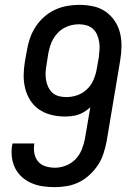

<svg xmlns="http://www.w3.org/2000/svg" viewBox="-20 -763 540 791"><path d="M207 8Q181 8 156.5 4.5Q132 1 110 -8.5Q88 -18 70.5 -33.5Q53 -49 42.5 -70Q32 -91 29 -115.5Q26 -140 30 -165Q31 -167 31 -168.5Q31 -170 32 -172H122Q121 -171 121 -170Q121 -169 121 -168Q118 -149 122 -129.5Q126 -110 138 -96.5Q150 -83 168.5 -77.5Q187 -72 207 -72Q229 -72 252 -81Q275 -90 291.5 -107.5Q308 -125 317 -147.5Q326 -170 330 -192L352 -321Q341 -311 328.5 -303Q316 -295 302 -290.5Q288 -286 274 -284.5Q260 -283 247 -283Q218 -283 190.5 -290Q163 -297 141 -312Q119 -327 104.5 -350Q90 -373 83.5 -399.5Q77 -426 77.5 -454.5Q78 -483 83 -512L91 -556Q95 -581 103.5 -605.5Q112 -630 126.5 -652.5Q141 -675 162 -693.5Q183 -712 207 -723Q231 -734 256.5 -738.5Q282 -743 307 -743Q336 -743 364 -737Q392 -731 414.5 -715.5Q437 -700 452.5 -677Q468 -654 474.5 -627Q481 -600 480.5 -571Q480 -542 475 -513L419 -179Q414 -154 406 -129.5Q398 -105 383.5 -83Q369 -61 349 -42.5Q329 -24 305.5 -12.5Q282 -1 256.5 3.5Q231 8 207 8ZM253 -363Q276 -363 298 -370.5Q320 -378 337.5 -394.5Q355 -411 364.5 -432.5Q374 -454 378 -476L387 -526Q389 -542 390 -558.5Q391 -575 388.5 -590.5Q386 -606 380 -620Q374 -634 363 -644Q352 -654 337 -658.5Q322 -663 305 -663Q290 -663 274.5 -659.5Q259 -656 244.5 -648Q230 -640 218.5 -628Q207 -616 199 -602Q191 -588 186.5 -573Q182 -558 179 -543L172 -498Q169 -482 168 -466Q167 -450 169.5 -434.5Q172 -419 178.5 -405Q185 -391 196 -381Q207 -371 222 -367Q237 -363 253 -363Z"/></svg>

Font: iosevka_custom_sans_ss08 Md
Style: Italic
Weight: 500
Italic angle: -10°
Designer: Belleve Invis
Foundry: Belleve Invis
Version: Version 10.3.0; ttfautohint (v1.8.3)